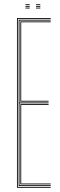

<svg xmlns="http://www.w3.org/2000/svg" viewBox="-20 -885 284 905"><path d="M60 0V-800H219V-796H64V-4H219V0ZM68 -8V-792H219V-788H72V-402H209V-398H72V-12H219V-8ZM76 -406V-784H219V-780H80V-410H209V-406ZM76 -16V-394H209V-390H80V-20H219V-16ZM150 -861V-865H170V-861ZM100 -861V-865H120V-861ZM100 -853V-857H120V-853ZM150 -853V-857H170V-853ZM100 -845V-849H120V-845ZM150 -845V-849H170V-845Z"/></svg>

Font: Big Shoulders Inline Display Thin
Style: Regular
Weight: 100
Designer: Patric King
Foundry: XO Type Co
Version: Version 1.000